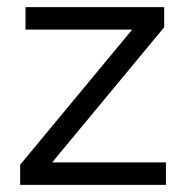

<svg xmlns="http://www.w3.org/2000/svg" viewBox="-20 -520 523 540"><path d="M36.7 0V-56.7L351.7 -436.7H51.7V-500H441.7V-443.3L126.7 -63.3H446.7V0Z"/></svg>

Font: Funnel Display Light
Style: Regular
Weight: 300
Designer: NORD ID, Kristian Moeller
Foundry: Dicotype
Version: Version 1.000